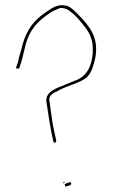

<svg xmlns="http://www.w3.org/2000/svg" viewBox="-20 -716 426 724"><path d="M41 -457C44 -458 47 -459 52 -457C64 -490 66 -505 76 -545C92 -607 125 -638 168 -667C180 -675 194 -681 205 -685L206 -686H209C223 -686 234 -682 246 -672C263 -660 278 -642 291 -626C309 -604 330 -577 330 -532C330 -480 315 -436 273 -416C251 -407 232 -400 212 -391C180 -379 151 -364 155 -332C162 -284 171 -226 181 -183C182 -179 185 -178 187 -178C190 -179 193 -182 192 -186C189 -199 188 -204 184 -223C176 -256 172 -300 167 -333C159 -359 192 -370 194 -371C234 -395 286 -403 310 -427C324 -442 333 -468 339 -496C355 -575 315 -620 276 -660C262 -675 243 -693 228 -695H226C195 -702 171 -682 153 -670C109 -640 82 -607 65 -548C58 -516 52 -508 48 -482V-480H47C43 -469 40 -461 41 -457ZM65 -545ZM167 -330V-331ZM219 -24 223 -28V-32C221 -30 217 -28 219 -24ZM224 -22C225 -12 228 -11 230 -13L245 -18C248 -20 249 -23 248 -29C247 -29 245 -28 240 -28L226 -23L225 -22ZM245 -673 246 -672Z"/></svg>

Font: Stray Cat
Style: Hl
Weight: 100
Version: Version 1.0